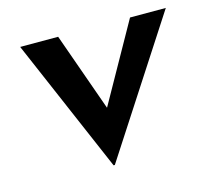

<svg xmlns="http://www.w3.org/2000/svg" viewBox="-71 -502 651 596"><g transform="rotate(-15 254.0 -204.0)"><path d="M225 11 40 -419H162L276 -98L214 -100L393 -419H508L229 11Z"/></g></svg>

Font: Josefin Sans Thin Medium
Style: Italic
Weight: 500
Italic angle: -7°
Version: Version 2.000